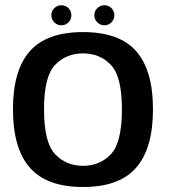

<svg xmlns="http://www.w3.org/2000/svg" viewBox="-20 -724 661 748"><path d="M303.5 4.5Q445 4.5 510.5 -70.8Q576 -146 576 -298.5Q576 -450 510.5 -524.5Q445 -599 303.5 -599Q162 -599 96.2 -524.5Q30.5 -450 30.5 -298.5Q30.5 -146 96.2 -70.8Q162 4.5 303.5 4.5ZM303.5 -78Q237.5 -78 194.5 -123.5Q151.5 -169 151.5 -298Q151.5 -426 194.5 -471Q237.5 -516 303.5 -516Q369.5 -516 412.2 -471Q455 -426 455 -298Q455 -169 412.2 -123.5Q369.5 -78 303.5 -78ZM219 -625.5Q235.5 -625.5 246.8 -637Q258 -648.5 258 -664.5Q258 -681 246.8 -692.2Q235.5 -703.5 219 -703.5Q203 -703.5 191.5 -692.2Q180 -681 180 -664.5Q180 -648.5 191.5 -637Q203 -625.5 219 -625.5ZM386.5 -625.5Q403 -625.5 414.2 -637Q425.5 -648.5 425.5 -664.5Q425.5 -681 414.2 -692.2Q403 -703.5 386.5 -703.5Q370.5 -703.5 359 -692.2Q347.5 -681 347.5 -664.5Q347.5 -648.5 359 -637Q370.5 -625.5 386.5 -625.5Z"/></svg>

Font: Anybody UltraCondensed Thin Medium
Style: Regular
Weight: 500
Version: Version 1.111